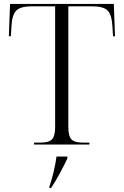

<svg xmlns="http://www.w3.org/2000/svg" viewBox="-20 -734 630 975"><path d="M153 0V-10H189Q228 -10 244 -26.5Q260 -43 260 -89V-702H143Q84 -702 62.5 -680Q41 -658 38 -598L35 -550H25L31 -714H558L564 -550H554L551 -598Q548 -658 527 -680Q506 -702 447 -702H327V-89Q327 -43 342.5 -26.5Q358 -10 398 -10H434V0ZM231 213Q243 178 252.5 138Q262 98 267 61H322V71Q307 103 284.5 145Q262 187 239 221H231Z"/></svg>

Font: Noto Serif Display Light
Style: Regular
Weight: 300
Designer: Monotype Design Team
Foundry: Monotype Imaging Inc.
Version: Version 2.009